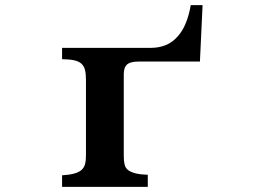

<svg xmlns="http://www.w3.org/2000/svg" viewBox="-20 -726 1040 746"><path d="M472.2 -474.1Q460.9 -462.9 460.9 -437V-120.1Q460.9 -100.6 464.1 -86.9Q467.3 -73.2 478 -64.9Q488.8 -57.1 506.6 -52.5Q524.4 -47.9 554.2 -46.9V0H221.2V-44.9Q275.9 -47.9 295.9 -64.9Q306.6 -74.2 310.3 -87.9Q314 -101.6 314 -121.1V-416Q314 -439 310.3 -453.9Q306.6 -468.8 296.9 -478Q286.6 -487.8 268.3 -491.7Q250 -495.6 221.2 -496.1V-540H564.9Q631.8 -540 669.9 -584Q689.5 -605.5 701.9 -636.2Q714.4 -667 721.2 -706.1H767.1L756.8 -486.8H518.1Q484.9 -486.8 472.2 -474.1Z"/></svg>

Font: BIZ UDMincho
Style: Bold
Weight: 700
Monospace: yes
Designer: TypeBank Co., Ltd.
Foundry: Morisawa Inc.
Version: Version 1.06